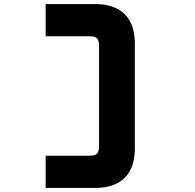

<svg xmlns="http://www.w3.org/2000/svg" viewBox="-20 -820 953 940"><path d="M640 -608C640 -732.5 572 -800 448 -800H203.5V-642.5H408C457.5 -642.5 465 -635 465 -585.5V-114.5C465 -65 457.5 -57.5 408 -57.5H203.5V100H448C572 100 640 32.5 640 -92Z"/></svg>

Font: Melete Bold
Style: Regular
Weight: 700
Width: 6
Designer: Sora Sagano
Foundry: DOT COLON
Version: Version 0.200;FEAKit 1.0